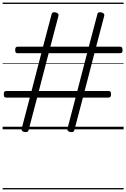

<svg xmlns="http://www.w3.org/2000/svg" viewBox="-20 -989 965 1468"><path d="M166 20Q140 14 146 -6L208 -243H28Q17 -243 13 -249Q9 -255 9 -268Q9 -282 13 -287.5Q17 -293 28 -293H221L296 -582H115Q105 -582 100.5 -587.5Q96 -593 96 -606Q96 -620 100.5 -626Q105 -632 115 -632H309L375 -882Q379 -900 406 -894Q432 -887 427 -868L365 -632H659L725 -882Q729 -900 756 -894Q782 -887 777 -868L715 -632H898Q908 -632 912.5 -626Q917 -620 917 -606Q917 -593 912.5 -587.5Q908 -582 898 -582H702L627 -293H810Q820 -293 824.5 -287.5Q829 -282 829 -268Q829 -255 824.5 -249Q820 -243 810 -243H614L548 8Q543 25 516 20Q503 17 498 10.5Q493 4 496 -6L558 -243H264L198 8Q193 25 166 20ZM277 -293H571L646 -582H352ZM0 449H925V459H0ZM0 -20H925V0H0ZM0 -505H925V-500H0ZM0 -969H925V-959H0Z"/></svg>

Font: Playwrite IT Trad Guides
Style: Regular
Weight: 400
Designer: Veronika Burian, José Scaglione
Foundry: TypeTogether
Version: Version 1.003